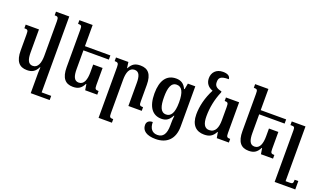

<svg xmlns="http://www.w3.org/2000/svg" viewBox="-89 -1396 3888 2284"><g transform="rotate(20 1854.5 -254.0)"><path d="M222 12C286 12 325 -9 358 -74H363C362 -50 360 -26 360 -2V254H600V201H479V-760H311V-714C352 -714 360 -707 360 -653V-221C360 -132 337 -59 270 -59C212 -59 193 -113 193 -203V-492H25V-446C69 -446 74 -439 74 -385V-183C74 -47 125 12 222 12Z M1061 -320H942V-221C942 -132 920 -59 852 -59C794 -59 775 -112 775 -203V-439H1097V-492H775V-760H607V-714C651 -714 656 -707 656 -653V-183C656 -47 707 12 804 12C868 12 907 -9 940 -74H945L957 0H1110V-46C1070 -46 1061 -53 1061 -105Z M1673 -46C1629 -46 1624 -54 1624 -107V-312C1624 -444 1573 -502 1477 -502C1412 -502 1373 -483 1339 -418H1335L1325 -492H1168V-446C1209 -446 1219 -438 1219 -388V254H1388V209C1344 209 1338 201 1338 149V-271C1338 -362 1361 -430 1428 -430C1486 -430 1504 -378 1504 -293V0H1673Z M1941 259C2081 259 2172 177 2172 17V-492H2078L2064 -417H2057C2030 -476 1989 -502 1928 -502C1809 -502 1744 -413 1744 -247C1744 -77 1810 9 1923 9C1985 9 2021 -18 2052 -77H2058C2053 -36 2052 -9 2052 21V43C2052 158 2014 206 1944 206C1878 206 1842 160 1842 80C1794 80 1767 104 1767 144C1767 216 1827 259 1941 259ZM1958 -58C1886 -58 1866 -135 1866 -246C1866 -356 1886 -435 1959 -435C2025 -435 2056 -375 2056 -246C2056 -109 2018 -58 1958 -58Z M2464 12C2528 12 2571 -7 2606 -73H2610L2623 0H2776V-46C2736 -46 2727 -53 2727 -105V-492H2560V-448C2601 -448 2607 -440 2607 -387V-221C2607 -132 2583 -59 2503 -59C2444 -59 2418 -110 2418 -204C2418 -309 2439 -421 2485 -528V-542C2414 -556 2394 -584 2394 -627C2394 -680 2412 -708 2518 -708C2516 -745 2486 -767 2424 -767C2338 -767 2290 -710 2290 -639C2290 -576 2325 -533 2383 -513C2324 -401 2297 -284 2297 -184C2297 -48 2365 12 2464 12Z M3286 -320H3167V-221C3167 -132 3145 -59 3077 -59C3019 -59 3000 -112 3000 -203V-439H3322V-492H3000V-760H2832V-714C2876 -714 2881 -707 2881 -653V-183C2881 -47 2932 12 3029 12C3093 12 3132 -9 3165 -74H3170L3182 0H3335V-46C3295 -46 3286 -53 3286 -105Z M3709 148H3663C3663 197 3655 201 3614 201H3567V-492H3393V-446H3407C3441 -446 3448 -440 3448 -399V254H3709Z"/></g></svg>

Font: Noto Serif Armenian SemiCondensed SemiBold
Style: Regular
Weight: 600
Width: 4
Designer: Monotype Design Team
Foundry: Monotype Imaging Inc.
Version: Version 2.008